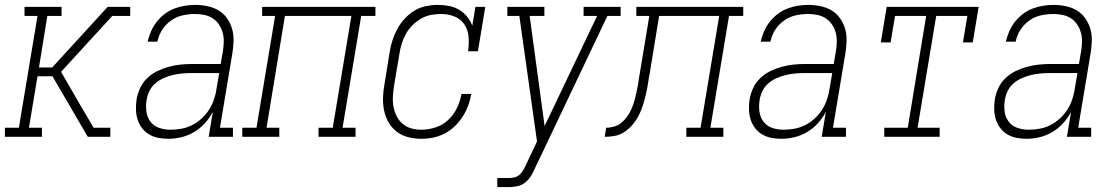

<svg xmlns="http://www.w3.org/2000/svg" viewBox="-22 -558 4542 783"><path d="M-2 0V-37H55L131 -493H78V-530H229V-493H171L137 -283H191L417 -530H457L454 -514L457 -530H509V-493H436L227 -265L304 -132L371 -18L360 -37H428V0H369L372 -16L369 0H336L192 -247H131L96 -37H149V0Z M665 8Q643 8 623 4Q603 0 586 -10Q569 -20 557 -36Q545 -52 539 -71Q533 -90 532.5 -111Q532 -132 535 -153Q539 -176 549.5 -199Q560 -222 578.5 -239.5Q597 -257 619.5 -268Q642 -279 666 -285.5Q690 -292 713.5 -294.5Q737 -297 760 -297H878L887 -349Q890 -368 890.5 -387.5Q891 -407 886 -425Q881 -443 871 -458Q861 -473 846 -483Q831 -493 812 -497Q793 -501 774 -501Q749 -501 723.5 -495.5Q698 -490 676 -474.5Q654 -459 639.5 -436.5Q625 -414 620 -388H580Q585 -410 594 -430.5Q603 -451 617 -469Q631 -487 649.5 -501Q668 -515 689 -523Q710 -531 731.5 -534.5Q753 -538 774 -538Q799 -538 823.5 -533Q848 -528 868.5 -516Q889 -504 903 -484.5Q917 -465 924 -442Q931 -419 930.5 -393.5Q930 -368 926 -343L875 -37H928V0H829L846 -102Q833 -77 813.5 -55.5Q794 -34 769.5 -19.5Q745 -5 718 1.5Q691 8 665 8ZM673 -29Q695 -29 717.5 -33Q740 -37 761 -47.5Q782 -58 800 -74.5Q818 -91 830.5 -110.5Q843 -130 850.5 -152Q858 -174 861 -196L872 -260H760Q741 -260 722.5 -258.5Q704 -257 684.5 -252.5Q665 -248 646.5 -240Q628 -232 612.5 -219Q597 -206 588 -188Q579 -170 576 -151Q572 -127 575 -103.5Q578 -80 591.5 -62Q605 -44 627 -36.5Q649 -29 673 -29Z M966 0V-37H1024L1100 -493H1047V-530H1509V-493H1451L1375 -37H1428V0H1277V-37H1335L1411 -493H1140L1065 -37H1117V0Z M1697 8Q1669 8 1643 1.5Q1617 -5 1596.5 -20.5Q1576 -36 1563 -58.5Q1550 -81 1544.5 -107Q1539 -133 1540 -160.5Q1541 -188 1546 -215L1567 -345Q1571 -370 1578.5 -393.5Q1586 -417 1598 -439.5Q1610 -462 1628 -481.5Q1646 -501 1668 -514.5Q1690 -528 1715 -533Q1740 -538 1764 -538Q1787 -538 1809.5 -533.5Q1832 -529 1850.5 -518Q1869 -507 1883 -490Q1897 -473 1904 -453L1917 -530H1957L1927 -349H1887Q1891 -378 1889 -406.5Q1887 -435 1872.5 -457.5Q1858 -480 1832 -490.5Q1806 -501 1777 -501Q1756 -501 1735 -497Q1714 -493 1695 -482Q1676 -471 1660 -455Q1644 -439 1633.5 -420Q1623 -401 1616.5 -380.5Q1610 -360 1607 -339L1585 -209Q1582 -188 1580.5 -166Q1579 -144 1582.5 -124Q1586 -104 1595 -85.5Q1604 -67 1619.5 -53.5Q1635 -40 1655 -34.5Q1675 -29 1697 -29Q1725 -29 1754.5 -38.5Q1784 -48 1806.5 -69.5Q1829 -91 1842 -118.5Q1855 -146 1860 -175H1900Q1896 -151 1887.5 -128Q1879 -105 1865.5 -83.5Q1852 -62 1833 -43.5Q1814 -25 1791.5 -13.5Q1769 -2 1745 3Q1721 8 1697 8Z M2006 205V168H2053Q2065 168 2077 165Q2089 162 2098 153.5Q2107 145 2113 134Q2119 123 2124 112L2168 19L2096 -493H2047V-530H2198V-493H2138L2199 -44L2413 -493H2358V-530H2509V-493H2455L2185 75L2160 127Q2153 144 2143.5 159.5Q2134 175 2119.5 186.5Q2105 198 2087.5 201.5Q2070 205 2053 205Z M2444 0 2450 -37Q2466 -37 2483 -42Q2500 -47 2513.5 -58.5Q2527 -70 2537 -84.5Q2547 -99 2554 -115.5Q2561 -132 2565.5 -148Q2570 -164 2573.5 -180.5Q2577 -197 2580 -213.5Q2583 -230 2585 -247Q2586 -251 2586.5 -255.5Q2587 -260 2588 -264L2626 -493H2573V-530H3009V-493H2951L2875 -37H2928V0H2777V-37H2835L2911 -493H2666L2627 -255Q2627 -254 2627 -254Q2627 -254 2627 -253L2626 -252Q2623 -231 2619.5 -210.5Q2616 -190 2611 -169Q2606 -148 2599.5 -127.5Q2593 -107 2583 -87.5Q2573 -68 2558.5 -50.5Q2544 -33 2525.5 -20.5Q2507 -8 2486 -4Q2465 0 2444 0Z M3165 8Q3143 8 3123 4Q3103 0 3086 -10Q3069 -20 3057 -36Q3045 -52 3039 -71Q3033 -90 3032.5 -111Q3032 -132 3035 -153Q3039 -176 3049.5 -199Q3060 -222 3078.5 -239.5Q3097 -257 3119.5 -268Q3142 -279 3166 -285.5Q3190 -292 3213.5 -294.5Q3237 -297 3260 -297H3378L3387 -349Q3390 -368 3390.5 -387.5Q3391 -407 3386 -425Q3381 -443 3371 -458Q3361 -473 3346 -483Q3331 -493 3312 -497Q3293 -501 3274 -501Q3249 -501 3223.5 -495.5Q3198 -490 3176 -474.5Q3154 -459 3139.5 -436.5Q3125 -414 3120 -388H3080Q3085 -410 3094 -430.5Q3103 -451 3117 -469Q3131 -487 3149.5 -501Q3168 -515 3189 -523Q3210 -531 3231.5 -534.5Q3253 -538 3274 -538Q3299 -538 3323.5 -533Q3348 -528 3368.5 -516Q3389 -504 3403 -484.5Q3417 -465 3424 -442Q3431 -419 3430.5 -393.5Q3430 -368 3426 -343L3375 -37H3428V0H3329L3346 -102Q3333 -77 3313.5 -55.5Q3294 -34 3269.5 -19.5Q3245 -5 3218 1.5Q3191 8 3165 8ZM3173 -29Q3195 -29 3217.5 -33Q3240 -37 3261 -47.5Q3282 -58 3300 -74.5Q3318 -91 3330.5 -110.5Q3343 -130 3350.5 -152Q3358 -174 3361 -196L3372 -260H3260Q3241 -260 3222.5 -258.5Q3204 -257 3184.5 -252.5Q3165 -248 3146.5 -240Q3128 -232 3112.5 -219Q3097 -206 3088 -188Q3079 -170 3076 -151Q3072 -127 3075 -103.5Q3078 -80 3091.5 -62Q3105 -44 3127 -36.5Q3149 -29 3173 -29Z M3584 0V-37H3680L3755 -493H3628L3610 -385H3570L3594 -530H3969L3945 -385H3905L3923 -493H3796L3720 -37H3810V0Z M4165 8Q4143 8 4123 4Q4103 0 4086 -10Q4069 -20 4057 -36Q4045 -52 4039 -71Q4033 -90 4032.5 -111Q4032 -132 4035 -153Q4039 -176 4049.5 -199Q4060 -222 4078.5 -239.5Q4097 -257 4119.5 -268Q4142 -279 4166 -285.5Q4190 -292 4213.5 -294.5Q4237 -297 4260 -297H4378L4387 -349Q4390 -368 4390.5 -387.5Q4391 -407 4386 -425Q4381 -443 4371 -458Q4361 -473 4346 -483Q4331 -493 4312 -497Q4293 -501 4274 -501Q4249 -501 4223.5 -495.5Q4198 -490 4176 -474.5Q4154 -459 4139.5 -436.5Q4125 -414 4120 -388H4080Q4085 -410 4094 -430.5Q4103 -451 4117 -469Q4131 -487 4149.5 -501Q4168 -515 4189 -523Q4210 -531 4231.5 -534.5Q4253 -538 4274 -538Q4299 -538 4323.5 -533Q4348 -528 4368.5 -516Q4389 -504 4403 -484.5Q4417 -465 4424 -442Q4431 -419 4430.5 -393.5Q4430 -368 4426 -343L4375 -37H4428V0H4329L4346 -102Q4333 -77 4313.5 -55.5Q4294 -34 4269.5 -19.5Q4245 -5 4218 1.5Q4191 8 4165 8ZM4173 -29Q4195 -29 4217.5 -33Q4240 -37 4261 -47.5Q4282 -58 4300 -74.5Q4318 -91 4330.5 -110.5Q4343 -130 4350.5 -152Q4358 -174 4361 -196L4372 -260H4260Q4241 -260 4222.5 -258.5Q4204 -257 4184.5 -252.5Q4165 -248 4146.5 -240Q4128 -232 4112.5 -219Q4097 -206 4088 -188Q4079 -170 4076 -151Q4072 -127 4075 -103.5Q4078 -80 4091.5 -62Q4105 -44 4127 -36.5Q4149 -29 4173 -29Z"/></svg>

Font: Iosevka Slab XLtObl
Style: Regular
Weight: 200
Italic angle: -9°
Monospace: yes
Designer: Belleve Invis
Foundry: Belleve Invis
Version: Version 11.1.1; ttfautohint (v1.8.3)